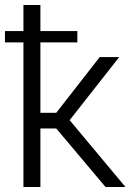

<svg xmlns="http://www.w3.org/2000/svg" viewBox="-27 -750 525 770"><path d="M67 0V-730H135V-297.6H198.6L372.9 -521.1H451.1L252.3 -268.1L476.2 0H396.2L198.6 -234.8H135V0ZM-7.1 -579.9V-625.4H283.2V-579.9Z"/></svg>

Font: Raleway Thin
Style: Regular
Weight: 100
Designer: Matt McInerney, Pablo Impallari, Rodrigo Fuenzalida
Foundry: Matt McInerney, Pablo Impallari, Rodrigo Fuenzalida
Version: Version 4.026